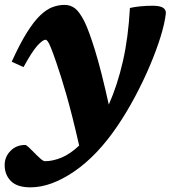

<svg xmlns="http://www.w3.org/2000/svg" viewBox="-36 -552 715 804"><path d="M62.5 -271 13 -293.5Q47 -368.5 76.5 -415.5Q106 -462.5 132.5 -487.8Q159 -513 184 -522.2Q209 -531.5 234 -531.5Q260 -531.5 279 -516.2Q298 -501 318 -461Q335.5 -426 361.8 -341.5Q388 -257 419.5 -114Q455.5 -194.5 478.5 -295Q501.5 -395.5 508 -518.5Q523.5 -522.5 548.8 -525.2Q574 -528 605.5 -528Q635 -527.5 647.2 -519.2Q659.5 -511 658.5 -496Q654 -455 636.5 -398.2Q619 -341.5 591.5 -276.8Q564 -212 529.5 -147.2Q495 -82.5 456.5 -25.5Q372.5 99 275 165.8Q177.5 232.5 91.5 232.5Q35.5 232.5 9.5 206Q-16.5 179.5 -16.5 139Q-16.5 105 7.8 80Q32 55 70 55Q74 55 84.2 64.5Q94.5 74 106.5 86.5Q118.5 99 131.8 111Q145 123 152 123Q185.5 123 222 107.8Q258.5 92.5 295.5 57.5Q266 -72 242 -155.2Q218 -238.5 199 -292.5Q185.5 -332 177.2 -352Q169 -372 164 -378.8Q159 -385.5 154.5 -385.5Q143 -385.5 120.8 -361.2Q98.5 -337 62.5 -271Z"/></svg>

Font: Newsreader 6pt
Style: Bold Italic
Weight: 700
Italic angle: -17°
Designer: Hugues Gentile
Foundry: Production Type
Version: Version 1.003; ttfautohint (v1.8.3)